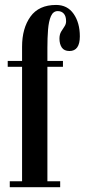

<svg xmlns="http://www.w3.org/2000/svg" viewBox="-20 -776 351 796"><path d="M20.5 0V-24.5H71.5V-499H12V-523.5H71.5V-582.5Q71.5 -658.5 106.2 -707Q141 -755.5 212.5 -755.5Q259.5 -755.5 285.2 -718.5Q311 -681.5 311 -625.5Q311 -564.5 268 -564.5Q246 -564.5 236.2 -579Q226.5 -593.5 226.5 -616Q226.5 -633 233.5 -644.8Q240.5 -656.5 247.2 -666.2Q254 -676 254 -688Q254 -709 244.5 -719.5Q235 -730 219.5 -730Q200.5 -730 191.2 -709Q182 -688 179.2 -653.2Q176.5 -618.5 176.5 -577.5V-523.5H241V-499H176.5V-24.5H229.5V0Z"/></svg>

Font: Imbue 50pt SemiBold
Style: Regular
Weight: 600
Designer: Tyler Finck
Foundry: Etcetera Type Company
Version: Version 1.102; ttfautohint (v1.8.3)